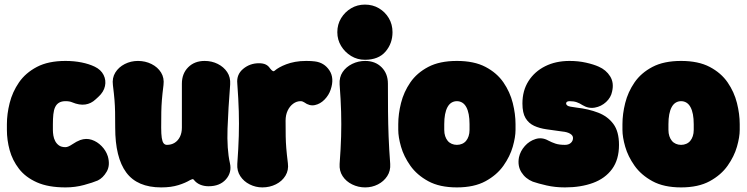

<svg xmlns="http://www.w3.org/2000/svg" viewBox="-20 -790 3247 835"><path d="M265 25Q190 25 140.5 3Q91 -19 62.5 -56Q34 -93 22 -137Q10 -181 10 -225V-250Q10 -294 22 -342Q34 -390 62.5 -431.5Q91 -473 140.5 -499Q190 -525 265 -525Q302 -525 334.5 -518.5Q367 -512 392 -500Q419 -487 430.5 -464Q442 -441 436.5 -415.5Q431 -390 408 -369L396 -358Q376 -339 350.5 -335.5Q325 -332 294 -345Q283 -350 265 -350Q248 -350 237 -343.5Q226 -337 220 -324.5Q214 -312 212 -293Q210 -274 210 -250V-225Q210 -214 212 -201Q214 -188 220 -176.5Q226 -165 236.5 -157.5Q247 -150 265 -150Q276 -150 294.5 -162.5Q313 -175 329 -181Q355 -190 379 -182Q403 -174 422 -154.5Q441 -135 449 -110Q460 -71 444 -43.5Q428 -16 405 -5Q384 4 345.5 14.5Q307 25 265 25Z M980 -80Q989 -40 962.5 -10Q936 20 887 20Q867 20 850.5 13Q834 6 823 -8Q820 -12 815.5 -10.5Q811 -9 807 -7Q797 -1 784.5 4.5Q772 10 756 15Q740 20 721.5 22.5Q703 25 681 25Q577 25 529 -40Q481 -105 481 -235Q481 -277 480.5 -303Q480 -329 478 -354.5Q476 -380 471 -420Q467 -451 481.5 -474.5Q496 -498 522.5 -511.5Q549 -525 580 -525Q612 -525 639 -511.5Q666 -498 680.5 -474.5Q695 -451 691 -420Q686 -380 684 -354.5Q682 -329 681.5 -303Q681 -277 681 -235Q681 -207 683.5 -190.5Q686 -174 691.5 -167Q697 -160 706 -160Q725 -160 739.5 -169Q754 -178 762.5 -195Q771 -212 771 -235Q771 -277 771 -304Q771 -331 771 -357.5Q771 -384 771 -426Q771 -470 798.5 -497.5Q826 -525 870 -525Q901 -525 927 -512Q953 -499 968 -476.5Q983 -454 981 -423Q977 -371 974 -322.5Q971 -274 969.5 -230.5Q968 -187 970.5 -149Q973 -111 980 -80Z M1121 25Q1092 25 1066 12Q1040 -1 1025 -24Q1010 -47 1012 -77Q1017 -146 1018.5 -199Q1020 -252 1018.5 -305.5Q1017 -359 1012 -427Q1008 -466 1037.5 -490.5Q1067 -515 1106 -515Q1124 -515 1135.5 -509.5Q1147 -504 1154 -493Q1162 -483 1166.5 -481Q1171 -479 1175 -483Q1183 -490 1195.5 -497Q1208 -504 1225 -510.5Q1242 -517 1263.5 -521Q1285 -525 1312 -525Q1323 -525 1332.5 -524.5Q1342 -524 1349 -523Q1390 -518 1412.5 -484Q1435 -450 1418 -400Q1410 -376 1391.5 -357Q1373 -338 1349.5 -333Q1326 -328 1303 -345Q1300 -347 1296 -348.5Q1292 -350 1287 -350Q1270 -350 1255 -339Q1240 -328 1231 -309Q1222 -290 1222 -265Q1222 -223 1222.5 -197Q1223 -171 1225 -146Q1227 -121 1232 -80Q1236 -50 1221.5 -26Q1207 -2 1180 11.5Q1153 25 1121 25Z M1568 25Q1538 25 1511.5 12Q1485 -1 1470 -24Q1455 -47 1457 -77Q1462 -144 1463.5 -197Q1465 -250 1463.5 -303.5Q1462 -357 1457 -423Q1455 -454 1470 -476.5Q1485 -499 1511.5 -512Q1538 -525 1568 -525Q1612 -525 1639.5 -497.5Q1667 -470 1667 -426Q1667 -359 1667.5 -305Q1668 -251 1670 -197.5Q1672 -144 1677 -77Q1679 -47 1664 -24Q1649 -1 1623.5 12Q1598 25 1568 25ZM1567 -530Q1534 -530 1507 -546.5Q1480 -563 1463.5 -590Q1447 -617 1447 -650Q1447 -684 1463.5 -711Q1480 -738 1507 -754Q1534 -770 1567 -770Q1601 -770 1628 -754Q1655 -738 1671 -711Q1687 -684 1687 -650Q1687 -601 1656.5 -565.5Q1626 -530 1567 -530Z M2222 -225Q2222 -194 2210 -152Q2198 -110 2169.5 -69.5Q2141 -29 2091.5 -2Q2042 25 1967 25Q1892 25 1842.5 -2Q1793 -29 1764.5 -69.5Q1736 -110 1724 -152Q1712 -194 1712 -225V-250Q1712 -294 1724 -342Q1736 -390 1764.5 -431.5Q1793 -473 1842.5 -499Q1892 -525 1967 -525Q2042 -525 2091.5 -499Q2141 -473 2169.5 -431.5Q2198 -390 2210 -342Q2222 -294 2222 -250ZM2022 -250Q2022 -274 2018.5 -292.5Q2015 -311 2008 -324Q2001 -337 1990.5 -343.5Q1980 -350 1967 -350Q1954 -350 1943.5 -343.5Q1933 -337 1926 -324Q1919 -311 1915.5 -292.5Q1912 -274 1912 -250V-225Q1912 -210 1916 -198Q1920 -186 1927 -177.5Q1934 -169 1944.5 -164.5Q1955 -160 1967 -160Q1979 -160 1989.5 -164.5Q2000 -169 2007 -177.5Q2014 -186 2018 -198Q2022 -210 2022 -225Z M2437 25Q2394 25 2357 16.5Q2320 8 2297 0Q2265 -13 2247.5 -41Q2230 -69 2237 -106Q2243 -133 2262.5 -155Q2282 -177 2309.5 -185.5Q2337 -194 2364 -179Q2379 -171 2395.5 -165.5Q2412 -160 2437 -160Q2453 -160 2462.5 -168.5Q2472 -177 2472 -190Q2472 -201 2459.5 -208.5Q2447 -216 2426 -218Q2390 -223 2358 -227.5Q2326 -232 2302.5 -243Q2279 -254 2265.5 -276.5Q2252 -299 2252 -340Q2252 -396 2278.5 -437.5Q2305 -479 2351 -502Q2397 -525 2457 -525Q2495 -525 2528.5 -517.5Q2562 -510 2584 -500Q2616 -486 2633.5 -458Q2651 -430 2642 -392Q2637 -366 2616 -346.5Q2595 -327 2567 -322Q2539 -317 2513 -333Q2501 -341 2488 -345.5Q2475 -350 2457 -350Q2450 -350 2446 -347.5Q2442 -345 2442 -340Q2442 -335 2448 -330.5Q2454 -326 2488 -322Q2540 -316 2581.5 -300Q2623 -284 2647.5 -251Q2672 -218 2672 -160Q2672 -96 2642 -55Q2612 -14 2559 5.5Q2506 25 2437 25Z M3197 -225Q3197 -194 3185 -152Q3173 -110 3144.5 -69.5Q3116 -29 3066.5 -2Q3017 25 2942 25Q2867 25 2817.5 -2Q2768 -29 2739.5 -69.5Q2711 -110 2699 -152Q2687 -194 2687 -225V-250Q2687 -294 2699 -342Q2711 -390 2739.5 -431.5Q2768 -473 2817.5 -499Q2867 -525 2942 -525Q3017 -525 3066.5 -499Q3116 -473 3144.5 -431.5Q3173 -390 3185 -342Q3197 -294 3197 -250ZM2997 -250Q2997 -274 2993.5 -292.5Q2990 -311 2983 -324Q2976 -337 2965.5 -343.5Q2955 -350 2942 -350Q2929 -350 2918.5 -343.5Q2908 -337 2901 -324Q2894 -311 2890.5 -292.5Q2887 -274 2887 -250V-225Q2887 -210 2891 -198Q2895 -186 2902 -177.5Q2909 -169 2919.5 -164.5Q2930 -160 2942 -160Q2954 -160 2964.5 -164.5Q2975 -169 2982 -177.5Q2989 -186 2993 -198Q2997 -210 2997 -225Z"/></svg>

Font: Winky Sans Black
Style: Regular
Weight: 900
Designer: Simon Atzbach
Foundry: typofactur
Version: Version 1.205